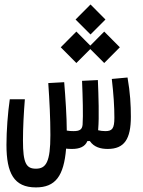

<svg xmlns="http://www.w3.org/2000/svg" viewBox="-20 -650 626 841"><path d="M137.2 170.9C222.7 170.9 259.8 121.1 269.5 1C277.3 2 285.6 2.4 295.9 2.4C327.6 2.4 352.5 -6.8 362.8 -32.2H373.5C391.6 -5.4 420.9 2.4 451.7 2.4C524.9 2.4 553.2 -41 553.2 -139.2C553.2 -189.9 550.3 -244.1 538.6 -310.5L469.7 -304.2C477.5 -236.8 481 -184.1 481 -134.3C481 -86.4 471.2 -75.7 441.4 -75.7C429.7 -75.7 419.4 -77.1 409.7 -79.6C409.7 -81.5 410.2 -83.5 410.2 -85.4C414.6 -136.2 411.6 -231 408.7 -299.3L339.4 -295.9C342.3 -226.6 344.7 -144 341.8 -104C339.8 -83 329.6 -75.7 302.2 -75.7C291.5 -75.7 283.2 -76.2 272.5 -78.1C272.5 -78.1 272.5 -78.1 272.5 -78.1C272.5 -136.2 266.6 -224.6 261.2 -290L191.4 -286.1C196.8 -208 200.7 -132.3 200.7 -58.6C200.7 59.1 182.1 88.9 137.2 88.9C94.7 88.9 80.6 64.5 80.6 -34.2C80.6 -90.8 84 -154.3 88.9 -215.3H22.9C14.2 -156.2 8.3 -77.1 8.3 -15.6C8.3 108.4 41 170.9 137.2 170.9ZM436.5 -374 504.9 -442.9 436.5 -511.7 375.5 -450.2 314.5 -511.7 246.1 -442.9 314.5 -374 375.5 -435.1ZM376.5 -499 441.9 -564.5 376.5 -630.4 311 -564.5Z"/></svg>

Font: Cascadia Mono PL SemiLight
Style: Regular
Weight: 350
Monospace: yes
Designer: Aaron Bell
Foundry: Saja Typeworks
Version: Version 2404.023